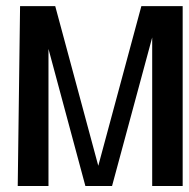

<svg xmlns="http://www.w3.org/2000/svg" viewBox="-20 -620 629 640"><path d="M307.6 -67.4 451.2 -599.6H588.9V0H487.3V-495.1L353.5 0H264.6L141.6 -457V0H39.1L46.9 -599.6H164.1Z"/></svg>

Font: RIT TN Joy
Style: Extra Bold
Weight: 800
Designer: Hussain K H
Foundry: Rachana Institute of Typography
Version: 1.6.2